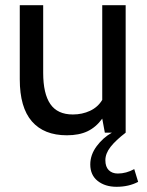

<svg xmlns="http://www.w3.org/2000/svg" viewBox="-20 -510 564 738"><path d="M511 189Q475 208 428 208Q384 208 355.5 185.5Q327 163 327 122Q327 85 351.5 52Q376 19 410 0H383L373 -54Q349 -21 316.5 -5.5Q284 10 237 10Q149 10 102.5 -43.5Q56 -97 56 -205V-490H146V-230Q146 -150 173.5 -110Q201 -70 260 -70Q296 -70 326 -84Q356 -98 373 -126V-490H463V0Q425 29 405 54.5Q385 80 385 106Q385 131 398 144Q411 157 433 157Q465 157 496 140Z"/></svg>

Font: Cabin
Style: Regular
Weight: 400
Designer: Pablo Impallari
Foundry: Pablo Impallari. http://www.impallari.com Igino Marini. http://www.ikern.com
Version: Version 2.001